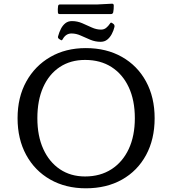

<svg xmlns="http://www.w3.org/2000/svg" viewBox="-20 -1010 931 1038"><path d="M300 -799Q291 -805 294 -814Q300 -836 309.5 -854.5Q319 -873 333.5 -884.5Q348 -896 369 -896Q398 -896 424.5 -884.5Q451 -873 476 -861.5Q501 -850 526 -850Q542 -850 553.5 -859Q565 -868 575 -883Q579 -891 587 -885L594 -880Q600 -875 599 -865Q594 -844 584 -825.5Q574 -807 559.5 -795.5Q545 -784 524 -784Q495 -784 468.5 -795Q442 -806 417 -817.5Q392 -829 367 -829Q351 -829 339 -821Q327 -813 319 -798Q314 -789 308 -794ZM294 -977Q295 -986 305 -986H508L586 -990Q595 -990 595 -980Q595 -971 594.5 -961.5Q594 -952 592 -943Q589 -934 580 -934H302Q293 -934 293 -944Q292 -952 292.5 -960.5Q293 -969 294 -977ZM444 8Q335 8 251.5 -39.5Q168 -87 121.5 -172.5Q75 -258 75 -371Q75 -484 122 -569Q169 -654 252 -702Q335 -750 444 -750Q555 -750 639 -702.5Q723 -655 769.5 -569.5Q816 -484 816 -371Q816 -257 769.5 -171.5Q723 -86 639.5 -39Q556 8 444 8ZM440 -56Q522 -56 582.5 -95Q643 -134 676 -204.5Q709 -275 709 -371Q709 -468 676 -538.5Q643 -609 583 -647.5Q523 -686 440 -686Q361 -686 303 -647.5Q245 -609 213.5 -538.5Q182 -468 182 -371Q182 -275 214 -204.5Q246 -134 304 -95Q362 -56 440 -56Z"/></svg>

Font: Hahmlet
Style: Regular
Weight: 400
Designer: Minjoo Ham & Mark Frömberg
Foundry: hypertype
Version: Version 1.001; ttfautohint (v1.8.3)